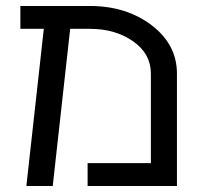

<svg xmlns="http://www.w3.org/2000/svg" viewBox="-20 -620 661 640"><path d="M482.9 -375Q482.9 -440.4 424.3 -481.9Q365.2 -523.9 278.8 -523.9H213.9L155.8 0H67.9L126 -523.9H47.9V-600.1H278.8Q401.4 -600.1 485.8 -535.6Q569.8 -471.2 569.8 -375V0H272V-76.2H482.9Z"/></svg>

Font: Miedinger*
Style: Book
Weight: 400
Version: Version 001.000